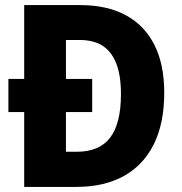

<svg xmlns="http://www.w3.org/2000/svg" viewBox="-20 -734 714 754"><path d="M295 -714Q400 -714 473.5 -674.5Q547 -635 586 -558.5Q625 -482 625 -370Q625 -249 583.5 -166.5Q542 -84 465 -42Q388 0 280 0H75V-294H13V-424H75V-714ZM293 -577H239V-424H342V-294H239V-138H281Q371 -138 413 -194Q455 -250 455 -364Q455 -438 436.5 -485Q418 -532 382.5 -554.5Q347 -577 293 -577Z"/></svg>

Font: Noto Sans Khmer SemiCondensed ExtraBold
Style: Regular
Weight: 800
Width: 4
Designer: Danh Hong and the Monotype Design Team
Foundry: Monotype Imaging Inc.
Version: Version 2.004